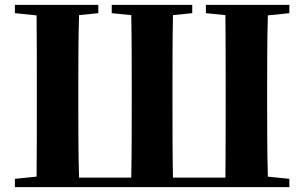

<svg xmlns="http://www.w3.org/2000/svg" viewBox="-20 -767 1247 787"><path d="M1166 -713V-747H824V-713L904 -705C905 -603 905 -499 905 -395V-351C905 -246 905 -141 904 -39H689C687 -141 687 -246 687 -358V-393C687 -499 687 -602 689 -705L768 -713V-747H438V-713L518 -705C520 -603 520 -499 520 -392V-358C520 -249 520 -143 518 -39H304C301 -141 301 -246 301 -351V-395C301 -499 301 -603 304 -705L383 -713V-747H41V-713L130 -704C131 -603 131 -499 131 -395V-351C131 -249 131 -146 130 -43L41 -34V0H1166V-34L1078 -43C1075 -146 1075 -249 1075 -351V-395C1075 -499 1075 -603 1078 -704Z"/></svg>

Font: Noto Serif KR Black
Style: Regular
Weight: 900
Version: Version 1.001;PS 1.001;hotconv 16.6.54;makeotf.lib2.5.65590